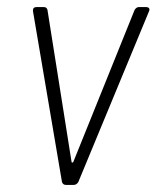

<svg xmlns="http://www.w3.org/2000/svg" viewBox="-20 -522 442 542"><path d="M155 -8 73 -491V-493Q73 -502 83 -502H104Q112 -502 114 -494L182 -65Q182 -63 184 -63Q186 -63 187 -65L360 -494Q365 -502 372 -502H393Q398 -502 400.5 -499Q403 -496 401 -491L201 -8Q196 0 188 0H166Q158 0 155 -8Z"/></svg>

Font: Barlow Semi Condensed ExLight
Style: Italic
Weight: 275
Width: 4
Italic angle: -7°
Designer: Jeremy Tribby
Foundry: Tribby Type
Version: Version 1.408